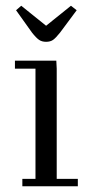

<svg xmlns="http://www.w3.org/2000/svg" viewBox="-20 -651 312 671"><path d="M32.2 -411.1V-439H176.8L178.2 -411.1V-25.9H252V0H58.1V-25.9H104V-411.1ZM36.1 -615.2 54.2 -630.9 141.1 -561 228 -630.9 248 -615.2 189.9 -537.1Q174.8 -518.1 165.3 -511.5Q155.8 -504.9 141.1 -504.9Q126.5 -504.9 116.5 -511.7Q106.4 -518.6 91.8 -537.1Z"/></svg>

Font: Dehuti Alt
Style: Book
Weight: 400
Version: Version 1.2